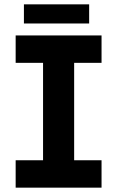

<svg xmlns="http://www.w3.org/2000/svg" viewBox="-20 -863 539 883"><path d="M52 0V-126H178V-574H52V-700H447V-574H321V-126H447V0ZM90 -755V-843H390V-755Z"/></svg>

Font: MuseoModerno SemiBold
Style: Regular
Weight: 600
Designer: Pablo Cosgaya, Héctor Gatti, Marcela Romero, and the Authors of The MuseoModerno Project.
Foundry: Omnibus-Type Team
Version: Version 1.001